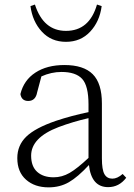

<svg xmlns="http://www.w3.org/2000/svg" viewBox="-20 -806 586 840"><path d="M404.3 -786.1 424.8 -779.3Q416 -711.9 374.5 -667.5Q333 -623 268.6 -623Q204.1 -623 163.1 -667.5Q122.1 -711.9 113.3 -779.3L132.8 -786.1Q169.9 -670.9 268.6 -670.9Q371.1 -670.9 404.3 -786.1ZM367.2 -115.2V-289.1Q298.8 -273.4 236.3 -250Q116.2 -204.1 116.2 -125Q116.2 -78.1 142.6 -54.2Q168.9 -30.3 214.8 -30.3Q251 -30.3 284.2 -49.3Q317.4 -68.4 367.2 -115.2ZM516.6 -44.9 532.2 -28.3Q501 12.7 453.1 12.7Q379.9 12.7 369.1 -84Q320.3 -31.2 281.2 -8.8Q242.2 13.7 192.4 13.7Q131.8 13.7 93.8 -20Q55.7 -53.7 55.7 -114.3Q55.7 -169.9 94.7 -208Q133.8 -246.1 224.6 -277.3Q292 -299.8 367.2 -315.4V-348.6Q367.2 -430.7 339.4 -460.9Q311.5 -491.2 249 -491.2Q204.1 -491.2 161.1 -471.7L142.6 -402.3Q135.7 -364.3 103.5 -364.3Q74.2 -364.3 69.3 -394.5Q84 -455.1 134.8 -488.3Q185.5 -521.5 261.7 -521.5Q345.7 -521.5 385.7 -481.4Q425.8 -441.4 425.8 -353.5V-113.3Q425.8 -63.5 437 -43.9Q448.2 -24.4 471.7 -24.4Q493.2 -24.4 516.6 -44.9Z"/></svg>

Font: GenYoMin TW TTF ExtraLight
Style: Regular
Weight: 250
Version: Version 1.300